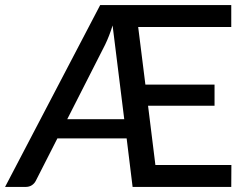

<svg xmlns="http://www.w3.org/2000/svg" viewBox="-25 -738 976 758"><path d="M465.5 -267.5 419.5 -637.5Q406.5 -595.5 390 -561.5L240.5 -267.5ZM888.5 -86.5 888 0H498.5L475 -191.5H201.5L116.5 -24.5Q111 -13.5 100.8 -6.8Q90.5 0 76 0H-5L370.5 -718H888V-631.5H520.5L549 -404H822V-320.5H559.5L588.5 -86.5Z"/></svg>

Font: TypoPRO Lato
Style: Regular
Weight: 500
Designer: Lukasz Dziedzic with Adam Twardoch and Botio Nikoltchev
Foundry: tyPoland Lukasz Dziedzic
Version: Version 2.010; 2014-09-01; http://www.latofonts.com/